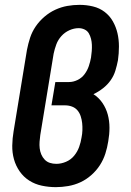

<svg xmlns="http://www.w3.org/2000/svg" viewBox="-20 -763 540 791"><path d="M210 8Q181 8 152.5 2Q124 -4 100.5 -19Q77 -34 61 -57Q45 -80 37.5 -107Q30 -134 30.5 -163.5Q31 -193 36 -222L91 -557Q96 -583 104 -607.5Q112 -632 127 -654Q142 -676 163 -694Q184 -712 208 -723Q232 -734 257 -738.5Q282 -743 308 -743Q336 -743 363 -736.5Q390 -730 411 -714Q432 -698 445 -675Q458 -652 464 -626Q470 -600 470 -571.5Q470 -543 466 -515Q462 -494 455.5 -472.5Q449 -451 436 -432.5Q423 -414 404.5 -399.5Q386 -385 365 -375Q387 -361 402 -339Q417 -317 424 -291Q431 -265 431 -237Q431 -209 426 -181Q422 -155 414 -130Q406 -105 391.5 -82.5Q377 -60 356 -41.5Q335 -23 311 -12Q287 -1 261 3.5Q235 8 210 8ZM212 -88Q232 -88 252 -96.5Q272 -105 285.5 -121.5Q299 -138 306 -157.5Q313 -177 316 -197Q319 -211 319.5 -226.5Q320 -242 318.5 -256Q317 -270 312.5 -284Q308 -298 299 -308.5Q290 -319 276.5 -324Q263 -329 248 -329H192L208 -425H264Q282 -425 299.5 -433.5Q317 -442 328.5 -457.5Q340 -473 346 -491Q352 -509 355 -526Q357 -539 358 -552.5Q359 -566 358.5 -578.5Q358 -591 355 -603Q352 -615 346 -625.5Q340 -636 328.5 -641.5Q317 -647 304 -647Q285 -647 266 -638.5Q247 -630 233 -614.5Q219 -599 212 -580Q205 -561 201 -542L146 -207Q144 -193 143 -179Q142 -165 143.5 -152Q145 -139 150 -127Q155 -115 164 -105.5Q173 -96 185.5 -92Q198 -88 212 -88Q212 -88 212 -88Q212 -88 212 -88Z"/></svg>

Font: Iosevka Slab Oblique
Style: Bold
Weight: 700
Italic angle: -9°
Monospace: yes
Designer: Belleve Invis
Foundry: Belleve Invis
Version: Version 11.1.1; ttfautohint (v1.8.3)